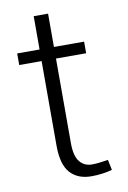

<svg xmlns="http://www.w3.org/2000/svg" viewBox="-79 -713 512 771"><g transform="rotate(-10 177.0 -327.5)"><path d="M231 9.3Q175.3 9.3 144.5 -25.1Q113.8 -59.6 113.8 -136.2V-481H22.5V-528.3H113.8V-664.1H172.4V-528.3H295.4V-481H172.4V-136.2Q172.4 -83.5 191.2 -60.3Q210 -37.1 241.2 -37.1Q257.8 -37.1 273.9 -39.3Q290 -41.5 307.1 -43.9L315.9 -2Q298.3 3.4 275.9 6.3Q253.4 9.3 231 9.3Z"/></g></svg>

Font: Suwannaphum Light
Style: Regular
Weight: 300
Designer: Danh Hong
Version: Version 8.002; ttfautohint (v1.8.3)